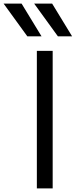

<svg xmlns="http://www.w3.org/2000/svg" viewBox="-115 -1048 421 1068"><path d="M90 -765H178V0H90ZM37 -846 -95 -1028H5L116 -846ZM175 -1028 286 -846H207L75 -1028Z"/></svg>

Font: Application
Style: Regular
Weight: 400
Designer: Wei Huang
Foundry: Wei Huang
Version: Version 0.012